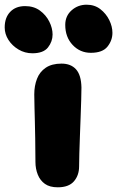

<svg xmlns="http://www.w3.org/2000/svg" viewBox="-89 -788 499 818"><path d="M157 10Q123 10 102.5 -4.5Q82 -19 72 -44Q62 -69 62 -98Q62 -158 61 -199.5Q60 -241 59.5 -271.5Q59 -302 58 -329Q57 -356 57 -386Q57 -422 68.5 -452Q80 -482 106 -499.5Q132 -517 173 -517Q213 -517 235 -492.5Q257 -468 258 -415Q258 -396 257 -362.5Q256 -329 254.5 -289Q253 -249 251.5 -208.5Q250 -168 249 -134Q248 -100 248 -79Q248 -41 226 -15.5Q204 10 157 10ZM298 -563Q252 -563 220.5 -596.5Q189 -630 189 -682Q189 -720 216 -744Q243 -768 280 -768Q314 -768 338.5 -749Q363 -730 376.5 -702.5Q390 -675 390 -648Q390 -616 369 -589.5Q348 -563 298 -563ZM49 -561Q17 -561 -10 -577Q-37 -593 -53 -618Q-69 -643 -69 -671Q-69 -713 -45.5 -737.5Q-22 -762 18 -762Q55 -762 81 -743Q107 -724 121 -696Q135 -668 135 -641Q135 -611 115.5 -586Q96 -561 49 -561Z"/></svg>

Font: Shantell Sans Light ExtraBold
Style: Regular
Weight: 800
Version: Version 1.011;[c5ecc13dd]